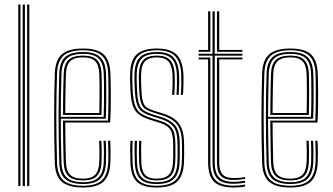

<svg xmlns="http://www.w3.org/2000/svg" viewBox="-20 -820 1466 846"><path d="M99.5 0V-800H109.2V0ZM60.5 0V-800H70.2V0ZM80 0V-800H89.8V0Z M346.2 6.2Q282.8 6.2 253 -18.8Q223.2 -43.8 221.5 -103.2Q219.8 -161.5 219.1 -213.4Q218.5 -265.2 218.5 -312.9Q218.5 -360.5 219.4 -405.8Q220.2 -451 221.5 -495.8Q223.5 -555 252.6 -580.6Q281.8 -606.2 346 -606.2Q408 -606.2 436 -581Q464 -555.8 466.5 -496.8Q467 -488.5 467.5 -464.6Q468 -440.8 468.2 -408.4Q468.5 -376 467.9 -342.1Q467.2 -308.2 465.2 -280H267.5Q267.8 -250.5 268.1 -222.4Q268.5 -194.2 269.1 -165.5Q269.8 -136.8 270.5 -105.2Q271.8 -66.8 289 -49.8Q306.2 -32.8 346.2 -32.8Q382.2 -32.8 398.9 -49.6Q415.5 -66.5 417.5 -105.8Q418.5 -124.8 418.2 -152.9Q418 -181 416.8 -200H426.5Q428 -176.5 428.1 -148.6Q428.2 -120.8 427.5 -105.2Q425.2 -62.2 406.2 -43.6Q387.2 -25 346.2 -25Q301.5 -25 281.8 -43.8Q262 -62.5 260.5 -105Q259.5 -140.5 258.9 -171.5Q258.2 -202.5 258 -231.4Q257.8 -260.2 257.5 -288.5H455.8Q457 -314.8 457.5 -347.1Q458 -379.5 457.9 -410.6Q457.8 -441.8 457.5 -465.1Q457.2 -488.5 456.8 -496.2Q454.5 -551.5 428.5 -575Q402.5 -598.5 346 -598.5Q286.2 -598.5 259.6 -574.4Q233 -550.2 231.2 -494.8Q230 -451.8 229.1 -406.6Q228.2 -361.5 228.2 -313.5Q228.2 -265.5 228.9 -213.5Q229.5 -161.5 231.2 -104.5Q232.8 -49.5 259.4 -25.5Q286 -1.5 346.2 -1.5Q402.2 -1.5 428.1 -25.2Q454 -49 456.8 -104.2Q457.2 -113.5 457.4 -130.6Q457.5 -147.8 457.1 -166.6Q456.8 -185.5 455.8 -200H465.5Q467 -178.2 467.1 -148.9Q467.2 -119.5 466.5 -103.8Q463.5 -44.8 435.5 -19.2Q407.5 6.2 346.2 6.2ZM346.2 -9.2Q292.8 -9.2 267.6 -30.9Q242.5 -52.5 241 -104.5Q239.5 -160 238.8 -211Q238 -262 238 -309.9Q238 -357.8 238.9 -403.6Q239.8 -449.5 241 -494.5Q242.5 -546 267 -568.4Q291.5 -590.8 346 -590.8Q398 -590.8 421.4 -568.6Q444.8 -546.5 447 -496Q447.5 -485.8 448 -452.4Q448.5 -419 448.2 -376.6Q448 -334.2 446.2 -296.8H247.8Q247.8 -253.5 248.5 -204.1Q249.2 -154.8 250.8 -104.8Q252.2 -57.5 274.8 -37.4Q297.2 -17.2 346.2 -17.2Q392.5 -17.2 413.6 -37.6Q434.8 -58 437.2 -105Q438 -119.2 437.9 -148.5Q437.8 -177.8 436.2 -200H446Q447.5 -177.8 447.6 -148.5Q447.8 -119.2 447 -104.5Q444.5 -53.5 421 -31.4Q397.5 -9.2 346.2 -9.2ZM247.8 -305.2H436.8Q438.2 -343.5 438.4 -383.2Q438.5 -423 438.1 -453.8Q437.8 -484.5 437.2 -495.5Q435.2 -541.8 414.4 -562.2Q393.5 -582.8 346 -582.8Q295 -582.8 273.6 -561.5Q252.2 -540.2 250.8 -494Q249.2 -446.8 248.6 -399.1Q248 -351.5 247.8 -305.2ZM257.8 -313.5Q257.8 -342 258 -371Q258.2 -400 258.9 -430.4Q259.5 -460.8 260.5 -493.8Q262 -537.5 281.9 -556.2Q301.8 -575 346 -575Q389 -575 407.4 -555.9Q425.8 -536.8 427.5 -495Q428 -483.2 428.4 -453.8Q428.8 -424.2 428.6 -386.9Q428.5 -349.5 427.2 -313.5ZM267.5 -322H417.8Q418.5 -358.2 418.6 -393.9Q418.8 -429.5 418.4 -456.8Q418 -484 417.5 -494.5Q416 -532.8 399.8 -550Q383.5 -567.2 346 -567.2Q306.2 -567.2 289 -549.9Q271.8 -532.5 270.5 -493.5Q269.5 -462 268.9 -433.2Q268.2 -404.5 268 -377.2Q267.8 -350 267.5 -322Z M669.8 6.2Q610 6.2 583.2 -19.2Q556.5 -44.8 554.8 -103.8Q554 -127.2 553.6 -149.5Q553.2 -171.8 554.8 -199.5H564.5Q563 -171 563.4 -148.8Q563.8 -126.5 564.2 -104Q566 -49 590.4 -25.2Q614.8 -1.5 669.8 -1.5Q726.2 -1.5 752.2 -24.9Q778.2 -48.2 780.8 -102.8Q781.8 -119.5 781.9 -131Q782 -142.5 781.9 -154.2Q781.8 -166 781.8 -183.8Q781.8 -242.5 761.5 -269.9Q741.2 -297.2 696.5 -311.2L656.8 -323.8Q634 -331 620.5 -339.8Q607 -348.5 600.8 -368.8Q594.5 -389 593 -430.5Q592.2 -452 591.8 -464.5Q591.2 -477 592 -495Q593.8 -536.8 611.8 -555.9Q629.8 -575 671.2 -575Q710.2 -575 728.6 -556.2Q747 -537.5 749.8 -493.8Q750.2 -483.2 750.1 -454.8Q750 -426.2 748 -402H738.5Q740.2 -426.2 740.5 -454.5Q740.8 -482.8 740 -493.8Q737.5 -532.5 721.5 -549.9Q705.5 -567.2 671.2 -567.2Q636 -567.2 619.5 -550.4Q603 -533.5 601.8 -495Q601 -477 601.5 -464.1Q602 -451.2 602.8 -430.5Q604.2 -391.2 609.6 -372.6Q615 -354 627 -346.2Q639 -338.5 659.5 -332L699.2 -319.5Q728.5 -310.2 749 -295.4Q769.5 -280.5 780.4 -254.2Q791.2 -228 791.2 -183.8Q791.2 -166 791.4 -154.1Q791.5 -142.2 791.4 -130.8Q791.2 -119.2 790.5 -102.5Q787.5 -45.2 760.1 -19.5Q732.8 6.2 669.8 6.2ZM669.8 -9.2Q620.2 -9.2 597.9 -31.2Q575.5 -53.2 574 -104.2Q573.2 -128 572.9 -150Q572.5 -172 574 -199.5H583.5Q582.5 -172.8 582.6 -151.1Q582.8 -129.5 583.5 -104.5Q585 -57.5 605.1 -37.4Q625.2 -17.2 669.8 -17.2Q716.2 -17.2 737.8 -37.1Q759.2 -57 761.5 -103.2Q762.8 -127.2 762.5 -144.2Q762.2 -161.2 762.2 -183.8Q762.2 -239.8 744.2 -261.9Q726.2 -284 691.5 -295L651 -307.5Q624.8 -315.8 608.4 -326.1Q592 -336.5 583.8 -359.8Q575.5 -383 573.8 -430Q573 -449.5 572.5 -464.8Q572 -480 572.8 -495.5Q574.2 -546.8 597.5 -568.8Q620.8 -590.8 671.2 -590.8Q721.2 -590.8 743.5 -567.9Q765.8 -545 768.8 -494.5Q769.8 -482 769.4 -453.2Q769 -424.5 767 -402H757.5Q759.5 -424.5 759.8 -454.2Q760 -484 759.2 -494Q756.2 -543 735.1 -562.9Q714 -582.8 671.2 -582.8Q625.2 -582.8 604.8 -562.2Q584.2 -541.8 582.5 -495.8Q581.8 -477 582.2 -464.4Q582.8 -451.8 583.5 -430Q585 -385.8 592.1 -364.1Q599.2 -342.5 614.2 -333Q629.2 -323.5 654 -315.5L694 -303Q732.5 -290.8 752.2 -266.8Q772 -242.8 772 -183.8Q772 -158.2 772.2 -143.1Q772.5 -128 771.2 -103.2Q768.8 -53.2 745.4 -31.2Q722 -9.2 669.8 -9.2ZM669.8 -25Q630.5 -25 612.5 -43.4Q594.5 -61.8 593.2 -105Q592.5 -127.2 592.1 -149.1Q591.8 -171 593.2 -199.5H602.8Q601.5 -169.8 601.9 -149Q602.2 -128.2 602.8 -105Q604 -67 619.2 -49.9Q634.5 -32.8 669.8 -32.8Q706 -32.8 723.1 -49.2Q740.2 -65.8 742.2 -103.8Q743.5 -129.5 743.2 -144.9Q743 -160.2 743 -183.8Q743 -232.2 729 -250.8Q715 -269.2 686.2 -278.2L645.5 -291Q613 -301 593.6 -314.6Q574.2 -328.2 565.2 -354.6Q556.2 -381 554.5 -429.5Q553.5 -450.8 553.1 -465.5Q552.8 -480.2 553.5 -496.5Q555.2 -556 583.1 -581.1Q611 -606.2 671.2 -606.2Q730 -606.2 757.1 -580.4Q784.2 -554.5 788 -494.8Q788.8 -483.5 788.5 -454.1Q788.2 -424.8 786.2 -402H776.5Q778.8 -425.5 779 -454.5Q779.2 -483.5 778.5 -494.8Q775 -549.8 750.2 -574.1Q725.5 -598.5 671.2 -598.5Q615.2 -598.5 590 -574.5Q564.8 -550.5 563 -495.8Q562.5 -479.2 562.9 -465.5Q563.2 -451.8 564 -429.8Q566 -381.2 574.9 -356.4Q583.8 -331.5 601.8 -319.9Q619.8 -308.2 648.2 -299.2L688.8 -286.5Q721.8 -276.5 737.2 -255.8Q752.8 -235 752.8 -183.8Q752.8 -166 752.9 -154.9Q753 -143.8 752.9 -132.8Q752.8 -121.8 751.8 -103.8Q749.8 -62.2 731 -43.6Q712.2 -25 669.8 -25Z M1009 -10.2Q959.5 -10.2 938 -32.2Q916.5 -54.2 916.5 -104.8V-574.8H855.2V-583.2H916.5V-770H926.2V-583.2H1048.2V-574.8H926.2V-104.8Q926.2 -58.8 945.5 -38.8Q964.8 -18.8 1009 -18.8Q1021 -18.8 1033.8 -20Q1046.5 -21.2 1060.2 -23.5V-15Q1048.5 -12.8 1035.2 -11.5Q1022 -10.2 1009 -10.2ZM1009 6.2Q949 6.2 923 -19.5Q897 -45.2 897 -104.8V-558.2H855.2V-566.5H906.8V-104.8Q906.8 -49.5 930.4 -25.8Q954 -2 1009 -2Q1022 -2 1035.4 -3.2Q1048.8 -4.5 1060.2 -7V1.5Q1039.8 6.2 1009 6.2ZM1009 -27Q970 -27 953 -45.1Q936 -63.2 936 -104.8V-566.5H1048.2V-558.2H946V-104.8Q946 -67.5 960.6 -51.5Q975.2 -35.5 1009 -35.5Q1017.8 -35.5 1031.2 -36.2Q1044.8 -37 1060.2 -40V-31.8Q1046.2 -29.5 1033.1 -28.2Q1020 -27 1009 -27ZM855.2 -591.8V-600H897V-770H906.8V-591.8ZM936 -591.8V-770H946V-600H1048.2V-591.8Z M1259.8 6.2Q1196.2 6.2 1166.5 -18.8Q1136.8 -43.8 1135 -103.2Q1133.2 -161.5 1132.6 -213.4Q1132 -265.2 1132 -312.9Q1132 -360.5 1132.9 -405.8Q1133.8 -451 1135 -495.8Q1137 -555 1166.1 -580.6Q1195.2 -606.2 1259.5 -606.2Q1321.5 -606.2 1349.5 -581Q1377.5 -555.8 1380 -496.8Q1380.5 -488.5 1381 -464.6Q1381.5 -440.8 1381.8 -408.4Q1382 -376 1381.4 -342.1Q1380.8 -308.2 1378.8 -280H1181Q1181.2 -250.5 1181.6 -222.4Q1182 -194.2 1182.6 -165.5Q1183.2 -136.8 1184 -105.2Q1185.2 -66.8 1202.5 -49.8Q1219.8 -32.8 1259.8 -32.8Q1295.8 -32.8 1312.4 -49.6Q1329 -66.5 1331 -105.8Q1332 -124.8 1331.8 -152.9Q1331.5 -181 1330.2 -200H1340Q1341.5 -176.5 1341.6 -148.6Q1341.8 -120.8 1341 -105.2Q1338.8 -62.2 1319.8 -43.6Q1300.8 -25 1259.8 -25Q1215 -25 1195.2 -43.8Q1175.5 -62.5 1174 -105Q1173 -140.5 1172.4 -171.5Q1171.8 -202.5 1171.5 -231.4Q1171.2 -260.2 1171 -288.5H1369.2Q1370.5 -314.8 1371 -347.1Q1371.5 -379.5 1371.4 -410.6Q1371.2 -441.8 1371 -465.1Q1370.8 -488.5 1370.2 -496.2Q1368 -551.5 1342 -575Q1316 -598.5 1259.5 -598.5Q1199.8 -598.5 1173.1 -574.4Q1146.5 -550.2 1144.8 -494.8Q1143.5 -451.8 1142.6 -406.6Q1141.8 -361.5 1141.8 -313.5Q1141.8 -265.5 1142.4 -213.5Q1143 -161.5 1144.8 -104.5Q1146.2 -49.5 1172.9 -25.5Q1199.5 -1.5 1259.8 -1.5Q1315.8 -1.5 1341.6 -25.2Q1367.5 -49 1370.2 -104.2Q1370.8 -113.5 1370.9 -130.6Q1371 -147.8 1370.6 -166.6Q1370.2 -185.5 1369.2 -200H1379Q1380.5 -178.2 1380.6 -148.9Q1380.8 -119.5 1380 -103.8Q1377 -44.8 1349 -19.2Q1321 6.2 1259.8 6.2ZM1259.8 -9.2Q1206.2 -9.2 1181.1 -30.9Q1156 -52.5 1154.5 -104.5Q1153 -160 1152.2 -211Q1151.5 -262 1151.5 -309.9Q1151.5 -357.8 1152.4 -403.6Q1153.2 -449.5 1154.5 -494.5Q1156 -546 1180.5 -568.4Q1205 -590.8 1259.5 -590.8Q1311.5 -590.8 1334.9 -568.6Q1358.2 -546.5 1360.5 -496Q1361 -485.8 1361.5 -452.4Q1362 -419 1361.8 -376.6Q1361.5 -334.2 1359.8 -296.8H1161.2Q1161.2 -253.5 1162 -204.1Q1162.8 -154.8 1164.2 -104.8Q1165.8 -57.5 1188.2 -37.4Q1210.8 -17.2 1259.8 -17.2Q1306 -17.2 1327.1 -37.6Q1348.2 -58 1350.8 -105Q1351.5 -119.2 1351.4 -148.5Q1351.2 -177.8 1349.8 -200H1359.5Q1361 -177.8 1361.1 -148.5Q1361.2 -119.2 1360.5 -104.5Q1358 -53.5 1334.5 -31.4Q1311 -9.2 1259.8 -9.2ZM1161.2 -305.2H1350.2Q1351.8 -343.5 1351.9 -383.2Q1352 -423 1351.6 -453.8Q1351.2 -484.5 1350.8 -495.5Q1348.8 -541.8 1327.9 -562.2Q1307 -582.8 1259.5 -582.8Q1208.5 -582.8 1187.1 -561.5Q1165.8 -540.2 1164.2 -494Q1162.8 -446.8 1162.1 -399.1Q1161.5 -351.5 1161.2 -305.2ZM1171.2 -313.5Q1171.2 -342 1171.5 -371Q1171.8 -400 1172.4 -430.4Q1173 -460.8 1174 -493.8Q1175.5 -537.5 1195.4 -556.2Q1215.2 -575 1259.5 -575Q1302.5 -575 1320.9 -555.9Q1339.2 -536.8 1341 -495Q1341.5 -483.2 1341.9 -453.8Q1342.2 -424.2 1342.1 -386.9Q1342 -349.5 1340.8 -313.5ZM1181 -322H1331.2Q1332 -358.2 1332.1 -393.9Q1332.2 -429.5 1331.9 -456.8Q1331.5 -484 1331 -494.5Q1329.5 -532.8 1313.2 -550Q1297 -567.2 1259.5 -567.2Q1219.8 -567.2 1202.5 -549.9Q1185.2 -532.5 1184 -493.5Q1183 -462 1182.4 -433.2Q1181.8 -404.5 1181.5 -377.2Q1181.2 -350 1181 -322Z"/></svg>

Font: Big Shoulders Inline Text Thin ExtraLight
Style: Regular
Weight: 250
Version: Version 2.002